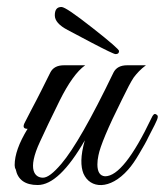

<svg xmlns="http://www.w3.org/2000/svg" viewBox="-20 -531 472 550"><path d="M22 -58C22 -53 23 -49 25 -46C31 -16 52 -1 88 -1C129 -1 174 -44 223 -129C210 -84 211 -54 219 -34C238 10 295 14 347 -45C357 -56 368 -72 379 -91C391 -111 400 -127 405 -138L423 -173C435 -197 434 -200 426 -204C422 -206 418 -202 414 -193C361 -82 317 -26 281 -26C266 -27 259 -39 259 -60C259 -68 260 -77 262 -86C267 -112 289 -165 329 -245C344 -276 355 -297 363 -309C372 -321 383 -333 398 -344H344C325 -344 312 -337 305 -323C241 -190 191 -103 156 -62C133 -35 116 -22 103 -22C81 -22 56 -43 95 -126C108 -155 127 -194 151 -243C176 -293 200 -327 224 -344H163C144 -344 131 -337 124 -323C109 -293 91 -256 68 -213L50 -178C45 -167 48 -162 59 -162C34 -121 22 -87 22 -58ZM321 -385C321 -389 296 -411 245 -451C194 -491 165 -511 156 -511C143 -511 137 -503 137 -487C137 -472 149 -458 174 -445L242 -409C284 -387 307 -376 311 -376C318 -376 321 -379 321 -385Z"/></svg>

Font: VL Great Vibes
Style: Regular
Weight: 400
Designer: Robert E. Leuschke
Foundry: Robert E. Leuschke
Version: Version 1.001